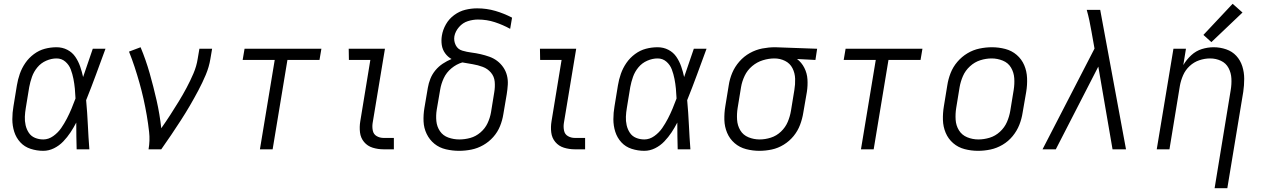

<svg xmlns="http://www.w3.org/2000/svg" viewBox="-20 -787 6664 1012"><path d="M208 8Q237 8 264.5 -5.5Q292 -19 313.5 -41.5Q335 -64 351.5 -89Q368 -114 382 -141Q382 -140 382 -139V-134Q382 -100 382.5 -67Q383 -34 384 0H451Q446 -65 443 -129.5Q440 -194 434 -259Q461 -326 486 -394Q511 -462 536 -530H469Q456 -493 443.5 -455.5Q431 -418 418 -381Q412 -409 402.5 -436.5Q393 -464 377 -487.5Q361 -511 335 -524.5Q309 -538 278 -538Q247 -538 216.5 -530Q186 -522 159 -502Q132 -482 113.5 -455Q95 -428 84.5 -398Q74 -368 69 -337L51 -227Q45 -193 45 -158.5Q45 -124 55 -92.5Q65 -61 87 -37Q109 -13 141.5 -2.5Q174 8 208 8ZM208 -52Q185 -52 164.5 -60.5Q144 -69 132 -87Q120 -105 115 -127Q110 -149 111 -172Q112 -195 116 -218L134 -328Q139 -355 148.5 -382Q158 -409 177 -432Q196 -455 223.5 -467Q251 -479 278 -479Q305 -479 324.5 -462Q344 -445 353 -421Q362 -397 367 -371.5Q372 -346 374.5 -320Q377 -294 378 -268Q368 -241 357 -214.5Q346 -188 332.5 -162Q319 -136 302.5 -112Q286 -88 261 -70Q236 -52 208 -52Z M763 0H830Q857 -38 882.5 -76Q908 -114 933 -152.5Q958 -191 981 -230.5Q1004 -270 1025.5 -310.5Q1047 -351 1064.5 -392.5Q1082 -434 1089 -477L1098 -530H1031L1022 -477Q1016 -438 999.5 -399.5Q983 -361 963.5 -324.5Q944 -288 922 -252Q900 -216 877 -180.5Q854 -145 830 -111Q822 -185 805.5 -257.5Q789 -330 769 -400.5Q749 -471 721 -538L660 -515Q676 -475 689.5 -434Q703 -393 715 -350.5Q727 -308 736.5 -265.5Q746 -223 753.5 -179.5Q761 -136 766 -91Q771 -46 763 0Z M1350 0H1417L1495 -471H1664L1674 -530H1269L1259 -471H1428Z M2002 0H2056V-60H2002Q1982 -60 1965.5 -69.5Q1949 -79 1945 -98.5Q1941 -118 1944 -138L2009 -530H1818L1819 -471H1932L1879 -148Q1874 -118 1877.5 -89Q1881 -60 1899 -38.5Q1917 -17 1944.5 -8.5Q1972 0 2002 0Z M2400 8Q2432 8 2464.5 1.5Q2497 -5 2527 -22Q2557 -39 2580 -65Q2603 -91 2615.5 -122Q2628 -153 2633 -185L2651 -291Q2655 -316 2656.5 -341Q2658 -366 2652 -389.5Q2646 -413 2632.5 -432.5Q2619 -452 2600.5 -466Q2582 -480 2559.5 -488Q2537 -496 2513 -501.5Q2489 -507 2465 -510Q2441 -513 2417 -520Q2393 -527 2382 -549Q2371 -571 2375 -596Q2380 -622 2399.5 -644.5Q2419 -667 2446 -675.5Q2473 -684 2499 -684Q2546 -684 2588.5 -670Q2631 -656 2669 -635L2679 -694Q2637 -716 2591 -729.5Q2545 -743 2495 -743Q2464 -743 2433 -735.5Q2402 -728 2374.5 -708Q2347 -688 2330.5 -659Q2314 -630 2309 -599Q2305 -574 2308.5 -550Q2312 -526 2326 -506.5Q2340 -487 2360 -476Q2336 -466 2314 -451.5Q2292 -437 2275 -416.5Q2258 -396 2248.5 -372Q2239 -348 2235 -324L2217 -218Q2211 -182 2212.5 -147Q2214 -112 2229 -81Q2244 -50 2270 -29Q2296 -8 2330.5 0Q2365 8 2400 8ZM2401 -52Q2371 -52 2343 -62Q2315 -72 2299 -95.5Q2283 -119 2280 -148.5Q2277 -178 2282 -209L2300 -314Q2305 -345 2319 -375Q2333 -405 2359.5 -427Q2386 -449 2417 -458Q2445 -453 2472 -448.5Q2499 -444 2524.5 -434.5Q2550 -425 2567.5 -404.5Q2585 -384 2587.5 -356.5Q2590 -329 2585 -300L2568 -195Q2563 -166 2550 -138Q2537 -110 2512.5 -89Q2488 -68 2459 -60Q2430 -52 2401 -52Z M3010 0H3064V-60H3010Q2990 -60 2973.5 -69.5Q2957 -79 2953 -98.5Q2949 -118 2952 -138L3017 -530H2826L2827 -471H2940L2887 -148Q2882 -118 2885.5 -89Q2889 -60 2907 -38.5Q2925 -17 2952.5 -8.5Q2980 0 3010 0Z M3376 8Q3405 8 3432.5 -5.5Q3460 -19 3481.5 -41.5Q3503 -64 3519.5 -89Q3536 -114 3550 -141Q3550 -140 3550 -139V-134Q3550 -100 3550.5 -67Q3551 -34 3552 0H3619Q3614 -65 3611 -129.5Q3608 -194 3602 -259Q3629 -326 3654 -394Q3679 -462 3704 -530H3637Q3624 -493 3611.5 -455.5Q3599 -418 3586 -381Q3580 -409 3570.5 -436.5Q3561 -464 3545 -487.5Q3529 -511 3503 -524.5Q3477 -538 3446 -538Q3415 -538 3384.5 -530Q3354 -522 3327 -502Q3300 -482 3281.5 -455Q3263 -428 3252.5 -398Q3242 -368 3237 -337L3219 -227Q3213 -193 3213 -158.5Q3213 -124 3223 -92.5Q3233 -61 3255 -37Q3277 -13 3309.5 -2.5Q3342 8 3376 8ZM3376 -52Q3353 -52 3332.5 -60.5Q3312 -69 3300 -87Q3288 -105 3283 -127Q3278 -149 3279 -172Q3280 -195 3284 -218L3302 -328Q3307 -355 3316.5 -382Q3326 -409 3345 -432Q3364 -455 3391.5 -467Q3419 -479 3446 -479Q3473 -479 3492.5 -462Q3512 -445 3521 -421Q3530 -397 3535 -371.5Q3540 -346 3542.5 -320Q3545 -294 3546 -268Q3536 -241 3525 -214.5Q3514 -188 3500.5 -162Q3487 -136 3470.5 -112Q3454 -88 3429 -70Q3404 -52 3376 -52Z M3983 8Q4015 8 4048 1Q4081 -6 4111 -24.5Q4141 -43 4163 -70Q4185 -97 4197 -129Q4209 -161 4214 -193L4233 -303Q4238 -336 4236 -368.5Q4234 -401 4219.5 -429.5Q4205 -458 4181 -476L4278 -471L4287 -530L4066 -538H4065Q4032 -538 3998 -531.5Q3964 -525 3932.5 -507.5Q3901 -490 3877 -462.5Q3853 -435 3839.5 -403Q3826 -371 3821 -337L3803 -227Q3797 -191 3798 -155Q3799 -119 3812.5 -87Q3826 -55 3852 -32.5Q3878 -10 3912.5 -1Q3947 8 3983 8ZM3984 -52Q3953 -52 3925 -63.5Q3897 -75 3882 -100Q3867 -125 3865 -156Q3863 -187 3868 -218L3886 -328Q3891 -358 3905 -387.5Q3919 -417 3944.5 -438.5Q3970 -460 4001 -469.5Q4032 -479 4062 -479Q4092 -479 4118 -466Q4144 -453 4157 -427.5Q4170 -402 4171 -372Q4172 -342 4167 -313L4149 -203Q4144 -173 4132 -144.5Q4120 -116 4096.5 -93.5Q4073 -71 4043 -61.5Q4013 -52 3984 -52Z M4518 0H4585L4663 -471H4832L4842 -530H4437L4427 -471H4596Z M5135 8Q5168 8 5201 1Q5234 -6 5264.5 -24Q5295 -42 5317.5 -69.5Q5340 -97 5352.5 -128.5Q5365 -160 5370 -193L5389 -303Q5395 -339 5393.5 -375.5Q5392 -412 5378.5 -443.5Q5365 -475 5339 -497.5Q5313 -520 5278.5 -529Q5244 -538 5208 -538Q5176 -538 5142.5 -531Q5109 -524 5079 -506Q5049 -488 5026 -461Q5003 -434 4990.5 -402Q4978 -370 4973 -337L4955 -227Q4949 -191 4950 -155Q4951 -119 4964.5 -87Q4978 -55 5004 -32.5Q5030 -10 5064.5 -1Q5099 8 5135 8ZM5137 -52Q5106 -52 5078 -63.5Q5050 -75 5034.5 -100Q5019 -125 5017 -156Q5015 -187 5020 -218L5038 -328Q5043 -357 5055.5 -386Q5068 -415 5092.5 -437.5Q5117 -460 5147 -469.5Q5177 -479 5207 -479Q5237 -479 5265.5 -467.5Q5294 -456 5309 -430.5Q5324 -405 5326 -374.5Q5328 -344 5323 -313L5305 -203Q5300 -173 5287.5 -144Q5275 -115 5250.5 -92.5Q5226 -70 5196 -61Q5166 -52 5137 -52Z M5475 0H5545L5769 -436L5844 0H5915L5779 -735H5708Q5716 -707 5722 -678.5Q5728 -650 5733 -621L5749 -531Z M6382 205H6449L6533 -303Q6538 -337 6538 -371.5Q6538 -406 6528 -437.5Q6518 -469 6496.5 -492.5Q6475 -516 6443 -527Q6411 -538 6377 -538Q6346 -538 6315 -528.5Q6284 -519 6259 -496Q6234 -473 6217 -444L6231 -530H6165L6077 0H6144L6199 -335Q6204 -363 6216 -390.5Q6228 -418 6250.5 -439Q6273 -460 6301.5 -469.5Q6330 -479 6358 -479Q6389 -479 6415.5 -466.5Q6442 -454 6455.5 -428.5Q6469 -403 6470.5 -373Q6472 -343 6467 -313ZM6365 -565 6529 -721 6477 -767 6323 -603Z"/></svg>

Font: Iosevka Sparkle Light
Style: Italic
Weight: 300
Italic angle: -9°
Designer: Belleve Invis
Foundry: Belleve Invis
Version: Version 4.5.0; ttfautohint (v1.8.3)